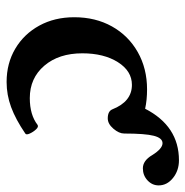

<svg xmlns="http://www.w3.org/2000/svg" viewBox="-10 -554 575 596"><g transform="rotate(90 278.0 -256.5)"><path d="M235 11Q177 11 131.5 -16Q86 -43 60 -90.5Q34 -138 34 -199Q34 -265 62.5 -316Q91 -367 142 -396Q193 -425 258 -425Q291 -425 318 -419Q372 -524 478 -524Q510 -524 533 -505.5Q556 -487 556 -461Q556 -441 540.5 -426.5Q525 -412 503 -412Q479 -412 462 -441Q442 -473 425 -473Q409 -473 402 -446Q395 -419 395 -354Q395 -338 380 -320.5Q365 -303 348 -303Q326 -303 320 -317Q296 -378 244 -378Q201 -378 173.5 -334.5Q146 -291 146 -224Q146 -151 184.5 -106Q223 -61 285 -61Q337 -61 368 -85Q374 -89 382 -80.5Q390 -72 395 -61Q400 -50 395 -47Q351 -17 313 -3Q275 11 235 11Z"/></g></svg>

Font: Junicode
Style: Bold
Weight: 700
Designer: Peter S. Baker
Version: Version 2.100; ttfautohint (v1.8.4)